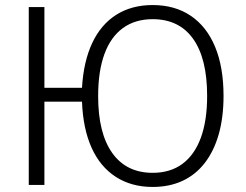

<svg xmlns="http://www.w3.org/2000/svg" viewBox="-20 -733 974 761"><path d="M585 8Q501 8 439 -32Q377 -72 343 -147.5Q309 -223 305 -330H156V0H94V-705H156V-385H305Q311 -489 345.5 -562.5Q380 -636 441 -674.5Q502 -713 585 -713Q673 -713 736 -670.5Q799 -628 832.5 -547.5Q866 -467 866 -353Q866 -268 847 -201Q828 -134 791.5 -87Q755 -40 703 -16Q651 8 585 8ZM585 -48Q655 -48 703 -83.5Q751 -119 776 -187Q801 -255 801 -353Q801 -501 745.5 -579Q690 -657 585 -657Q516 -657 467.5 -622Q419 -587 394 -519Q369 -451 369 -352Q369 -205 425 -126.5Q481 -48 585 -48Z"/></svg>

Font: Nunito Sans 10pt SemiCondensed Light
Style: Regular
Weight: 300
Width: 4
Designer: Vernon Adams
Foundry: Vernon Adams
Version: Version 3.101;gftools[0.9.27]